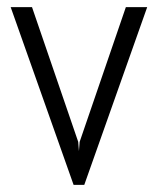

<svg xmlns="http://www.w3.org/2000/svg" viewBox="-20 -520 444 540"><path d="M394 -500H334L204 -121L202 -95L200 -121L70 -500H10L187 0H217Z"/></svg>

Font: Abel
Style: Regular
Weight: 400
Designer: Matthew Desmond
Foundry: Matthew Desmond
Version: Version 1.002